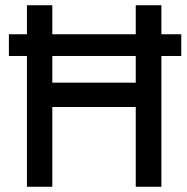

<svg xmlns="http://www.w3.org/2000/svg" viewBox="-20 -714 716 734"><path d="M14 -500H83V0H180V-305H499V0H597V-500H673V-583H597V-694H499V-583H180V-694H83V-583H14ZM180 -398V-500H499V-398Z"/></svg>

Font: TitilliumText22L
Style: 600 wt
Weight: 600
Designer: Campivisivi
Foundry: Campivisivi
Version: 1.000